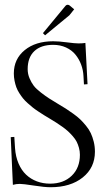

<svg xmlns="http://www.w3.org/2000/svg" viewBox="-20 -779 438 805"><path d="M25 0ZM169 -631 160 -640 255 -755Q259 -759 263 -759Q268.5 -759 272 -756L291 -740L271 -715ZM25 -204 40 -205 43 -158Q45.5 -122 57.8 -93.5Q70 -65 89.5 -46.6Q109 -28.2 134.6 -18.6Q160.2 -9 190 -9Q246.2 -9 280.6 -42.1Q315 -75.2 315 -130Q315 -145 311.1 -159.1Q307.2 -173.2 301.4 -184.8Q295.5 -196.2 285.2 -207.9Q275 -219.5 265.4 -228.4Q255.8 -237.2 241.4 -247.5Q227 -257.8 215.8 -264.9Q204.5 -272 188 -282Q173.2 -290.8 163.8 -296.6Q154.2 -302.5 140.2 -311.9Q126.2 -321.2 117 -328.6Q107.8 -336 96 -346.5Q84.2 -357 76.6 -366.5Q69 -376 61 -388.4Q53 -400.8 48.5 -413.1Q44 -425.5 41 -440.4Q38 -455.2 38 -471Q38 -531.5 83.6 -568.8Q129.2 -606 203 -606Q226.5 -606 260.2 -601.5Q294 -597 309 -597Q327 -597 338 -599L347 -426L332 -425L330 -460Q328.8 -485.2 320.1 -508.4Q311.5 -531.5 296.2 -550.1Q281 -568.8 256.9 -579.9Q232.8 -591 203 -591Q151.8 -591 123.9 -564.6Q96 -538.2 96 -489Q96 -469 103.9 -450.6Q111.8 -432.2 121.6 -419.4Q131.5 -406.5 151.6 -391Q171.8 -375.5 185 -367Q198.2 -358.5 224 -343Q243.5 -331.5 256.1 -323.5Q268.8 -315.5 286.6 -302.6Q304.5 -289.8 316 -278.8Q327.5 -267.8 340.4 -252.1Q353.2 -236.5 360.6 -220.8Q368 -205 373 -185Q378 -165 378 -143Q378 -75.8 326.8 -34.9Q275.5 6 192 6Q166.5 6 121.8 -1Q77 -8 63 -8Q48 -8 34 -4Z"/></svg>

Font: FogtwoNo5
Style: Regular
Weight: 400
Designer: gluk (gluksza@wp.pl)
Foundry: gluk (gluksza@wp.pl)
Version: Version 0.87